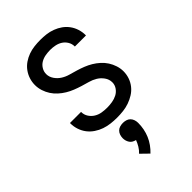

<svg xmlns="http://www.w3.org/2000/svg" viewBox="-233 -611 941 941"><g transform="rotate(-45 237.5 -140.0)"><path d="M236 8Q215 8 193.5 5.5Q172 3 151.5 -4Q131 -11 112.5 -23.5Q94 -36 81 -53Q68 -70 61 -91Q54 -112 54 -134V-137H131V-135Q131 -117 141 -101.5Q151 -86 166.5 -76.5Q182 -67 200 -64Q218 -61 236 -61Q254 -61 272 -64Q290 -67 305.5 -75Q321 -83 331.5 -98Q342 -113 342 -131Q342 -152 329.5 -169.5Q317 -187 299.5 -197.5Q282 -208 262 -213.5Q242 -219 222.5 -225Q203 -231 184 -238.5Q165 -246 147.5 -256.5Q130 -267 114.5 -281Q99 -295 88 -312Q77 -329 70.5 -349Q64 -369 64 -390Q64 -411 70.5 -431Q77 -451 89.5 -468Q102 -485 119.5 -497Q137 -509 156.5 -516Q176 -523 197 -525.5Q218 -528 239 -528Q260 -528 280.5 -525.5Q301 -523 321 -515.5Q341 -508 358 -496Q375 -484 387.5 -467Q400 -450 406.5 -429.5Q413 -409 413 -388V-385H336V-386Q336 -404 327 -419Q318 -434 304 -443Q290 -452 273 -455.5Q256 -459 239 -459Q222 -459 205 -456Q188 -453 173.5 -444.5Q159 -436 150 -421Q141 -406 141 -389Q141 -369 153 -351.5Q165 -334 182.5 -323Q200 -312 220 -306.5Q240 -301 260 -295Q280 -289 299 -281.5Q318 -274 335.5 -263.5Q353 -253 368.5 -239Q384 -225 395 -208Q406 -191 412.5 -171Q419 -151 419 -131Q419 -109 412 -88.5Q405 -68 391.5 -51Q378 -34 359.5 -22.5Q341 -11 321 -4Q301 3 279.5 5.5Q258 8 236 8ZM227 248 187 209Q200 197 209 182Q218 167 224 151Q215 149 207 144.5Q199 140 194 132.5Q189 125 186.5 116.5Q184 108 184 99Q184 88 187.5 77.5Q191 67 198.5 59.5Q206 52 216.5 49Q227 46 238 46Q248 46 258.5 49Q269 52 276.5 59.5Q284 67 287.5 77.5Q291 88 291 99Q291 120 287 140.5Q283 161 275 180Q267 199 254.5 216.5Q242 234 227 248Z"/></g></svg>

Font: Iosevka QP
Style: Regular
Weight: 400
Designer: Belleve Invis
Foundry: Belleve Invis
Version: Version 20.0.0; ttfautohint (v1.8.4)